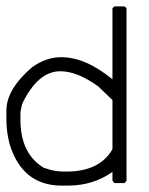

<svg xmlns="http://www.w3.org/2000/svg" viewBox="-23 -581 467 601"><path d="M335 -561H367L373 -555V-15L367 -8H335L329 -15V-43Q269 0 189 0H170Q47 0 7 -130Q-3 -169 -3 -206V-235Q-3 -302 78 -371Q122 -402 168 -402Q206 -402 245 -385.5Q284 -369 329 -333V-555ZM41 -230V-206Q41 -98 117 -54V-55Q147 -44 175 -44H185Q289 -44 329 -114V-268L287 -308H288Q220 -358 166 -358Q95 -358 46 -255Z"/></svg>

Font: Ekushey Kolom
Style: Regular
Weight: 400
Designer: Al Mamun Sumon
Foundry: Al Mamun Sumon
Version: Version 1.0